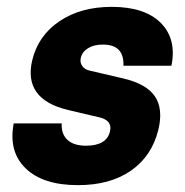

<svg xmlns="http://www.w3.org/2000/svg" viewBox="-20 -530 540 560"><path d="M207.5 10Q105 10 54.6 -39.2Q4.2 -88.3 20 -170H160Q158.3 -139.2 176.7 -122.1Q195 -105 230.8 -105Q290.8 -105 300.8 -146.7Q308.3 -178.3 270.8 -187.5L178.3 -209.2Q46.7 -240.8 74.2 -355Q91.7 -426.7 153.8 -468.3Q215.8 -510 305.8 -510Q402.5 -510 449.2 -462.9Q495.8 -415.8 480 -338.3H340Q342.5 -400 280 -400Q254.2 -400 237.1 -389.6Q220 -379.2 215.8 -361.7Q212.5 -348.3 219.6 -337.9Q226.7 -327.5 240.8 -324.2L337.5 -301.7Q406.7 -285.8 431.7 -249.2Q456.7 -212.5 441.7 -150.8Q422.5 -74.2 361.7 -32.1Q300.8 10 207.5 10Z"/></svg>

Font: Funnel Sans ExtraBold
Style: Italic
Weight: 800
Italic angle: -14.036°
Version: Version 1.000; Beta; Release 5; Build 24; ttfautohint (v1.8.